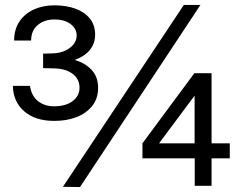

<svg xmlns="http://www.w3.org/2000/svg" viewBox="-20 -751 970 775"><path d="M196.5 -263Q121.5 -263.5 77.2 -302.2Q33 -341 32 -404.5H101Q107 -363.5 133.5 -342.8Q160 -322 198 -322Q245.5 -322 273.2 -343Q301 -364 301 -397Q301 -432 272.8 -453.2Q244.5 -474.5 196 -475L154 -476V-534.5L193.5 -535.5Q221 -536.5 242.5 -546.2Q264 -556 276.8 -572Q289.5 -588 289.5 -608Q289.5 -635 265.2 -653.8Q241 -672.5 198.5 -672.5Q175 -672.5 154 -663.5Q133 -654.5 119.5 -636Q106 -617.5 105.5 -587.5H37Q37 -632 58.2 -663.8Q79.5 -695.5 116.2 -712.5Q153 -729.5 199 -729.5Q247.5 -729.5 284.5 -716Q321.5 -702.5 342.8 -676Q364 -649.5 364 -610.5Q364 -577 343.8 -550.8Q323.5 -524.5 281.5 -509Q322.5 -497.5 349.2 -469.5Q376 -441.5 376 -396Q376 -353.5 352.2 -323.5Q328.5 -293.5 288 -278Q247.5 -262.5 196.5 -263ZM303 4 234 3 722 -731H789ZM766 -1V-112H555V-172.5L764.5 -455.5H834V-172.5H907.5V-112H834V-1ZM622 -172.5H765.5V-365Z"/></svg>

Font: Public Sans Thin Medium
Style: Regular
Weight: 500
Version: Version 2.001